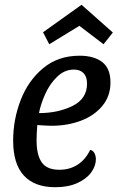

<svg xmlns="http://www.w3.org/2000/svg" viewBox="-20 -763 492 803"><path d="M442 -418Q442 -361 408 -320Q374 -279 318 -258Q262 -237 196 -237Q178 -237 136 -240Q133 -204 133 -176Q133 -115 154.5 -84Q176 -53 228 -53Q272 -53 305 -74.5Q338 -96 357 -136Q369 -134 375 -122.5Q381 -111 381 -97Q381 -69 361.5 -42Q342 -15 303.5 2.5Q265 20 211 20Q125 20 80 -28.5Q35 -77 35 -175Q35 -263 66.5 -344.5Q98 -426 160.5 -478Q223 -530 313 -530Q373 -530 407.5 -503.5Q442 -477 442 -418ZM143 -290Q223 -290 283.5 -320Q344 -350 344 -413Q344 -442 329.5 -457Q315 -472 289 -472Q250 -472 219 -442Q188 -412 169 -369.5Q150 -327 143 -290ZM186 -578 160 -628 321 -743 452 -627 413 -578 312 -655Z"/></svg>

Font: Sansita Light Italic
Style: Regular
Weight: 300
Italic angle: -11°
Designer: Pablo Cosgaya
Foundry: Omnibus-Type
Version: Version 1.006